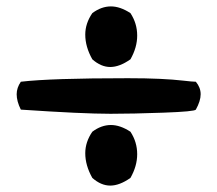

<svg xmlns="http://www.w3.org/2000/svg" viewBox="-20 -558 678 599"><path d="M32 -264Q32 -284 45 -303Q138 -314 379 -314Q436 -314 478.5 -312Q521 -310 551 -306.5Q581 -303 591 -303Q606 -285 606 -264Q606 -243 591 -216Q587 -210 490 -206.5Q393 -203 325 -203Q237 -203 45 -216Q32 -242 32 -264ZM246 -80Q246 -115 268 -147Q296 -168 326 -168Q355 -168 387 -147Q408 -115 408 -77Q408 -40 387 -3Q353 21 324 21Q295 21 268 -3Q246 -42 246 -80ZM246 -450Q246 -485 268 -517Q296 -538 326 -538Q355 -538 387 -517Q408 -485 408 -447Q408 -410 387 -373Q353 -349 324 -349Q295 -349 268 -373Q246 -412 246 -450Z"/></svg>

Font: Gorditas
Style: Bold
Weight: 700
Designer: Gustavo Dipre (gbrenda1987@gmail.com)
Foundry: Gustavo Dipre (gbrenda1987@gmail.com)
Version: Version 001.001